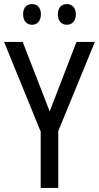

<svg xmlns="http://www.w3.org/2000/svg" viewBox="-20 -919 484 939"><path d="M93 -849C93 -815 112 -798 137 -798C161 -798 180 -815 180 -849C180 -883 161 -899 137 -899C112 -899 93 -884 93 -849ZM263 -849C263 -815 282 -798 307 -798C331 -798 351 -815 351 -849C351 -883 331 -899 307 -899C283 -899 263 -884 263 -849ZM223 -374 91 -714H0L179 -275V0H265V-278L444 -714H354Z"/></svg>

Font: Noto Sans Georgian Condensed
Style: Regular
Weight: 400
Width: 3
Designer: Monotype Design Team, Akaki Razmadze
Foundry: Google LLC
Version: Version 2.005